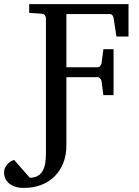

<svg xmlns="http://www.w3.org/2000/svg" viewBox="-118 -691 679 940"><path d="M452.1 -512.2 438 -604Q436.5 -611.3 432.1 -616.7Q427.7 -622.1 420.9 -622.1H207V-361.8H360.8Q367.7 -361.8 372.8 -368.2Q377.9 -374.5 378.9 -379.9L388.2 -450.2H438V-225.1H388.2L378.9 -294.9Q377.9 -300.3 372.6 -306.6Q367.2 -313 360.8 -313H207V21Q207 68.8 191.7 107.4Q176.3 146 148.7 173.1Q121.1 200.2 83 214.6Q44.9 229 -1 229Q-27.3 229 -45.7 222.4Q-64 215.8 -75.7 205.1Q-87.4 194.3 -92.8 181.2Q-98.1 168 -98.1 154.8Q-98.1 138.7 -91.6 127Q-85 115.2 -76.7 107.7Q-68.4 100.1 -60.1 96.2Q-51.8 92.3 -48.8 91.8L27.8 179.2Q51.3 179.2 66.7 170.2Q82 161.1 91.1 145Q100.1 128.9 103.5 107.2Q106.9 85.4 106.9 60.1V-602.1Q106.9 -609.4 101.8 -616.2Q96.7 -623 85.9 -624L24.9 -627.9V-670.9H511.2V-512.2Z"/></svg>

Font: Charis SIL
Style: Regular
Weight: 400
Foundry: SIL International
Version: Version 4.112